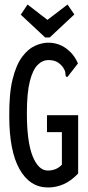

<svg xmlns="http://www.w3.org/2000/svg" viewBox="-20 -820 390 850"><path d="M193 10Q112 10 66.5 -71Q21 -152 21 -305Q20 -406 36 -470Q52 -534 78.5 -569Q105 -604 135.5 -617.5Q166 -631 193 -631Q238 -631 273 -605.5Q308 -580 325 -539L283 -485L277 -478L271 -483Q270 -491 269 -499.5Q268 -508 259 -522Q247 -538 232 -546Q217 -554 195 -554Q168 -554 146.5 -532.5Q125 -511 112 -460Q99 -409 99 -319Q99 -192 124.5 -128.5Q150 -65 192 -65Q209 -65 225 -71Q241 -77 254 -91V-235H188V-310H326V-52Q295 -19 261.5 -4.5Q228 10 193 10ZM279 -800 309 -756 200 -654H180L72 -755L102 -800L190 -732Z"/></svg>

Font: Inconsolata ExtraCondensed SemiBold
Style: Regular
Weight: 600
Width: 2
Monospace: yes
Designer: Raph Levien, Cyreal, Brenton Simpson
Foundry: Raph Levien, Cyreal, Google
Version: Version 3.001; ttfautohint (v1.8.2.53-6de2)